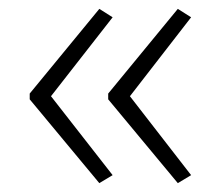

<svg xmlns="http://www.w3.org/2000/svg" viewBox="-20 -421 497 433"><path d="M47 -197V-210L204 -401L234 -382L95 -204L234 -26L204 -8ZM224 -197V-210L381 -401L411 -382L273 -204L411 -26L381 -8Z"/></svg>

Font: Noto Sans Syriac Eastern ExtraLight
Style: Regular
Weight: 250
Designer: Patrick Giasson and the Monotype Design Team
Foundry: Monotype Imaging Inc.
Version: Version 3.001